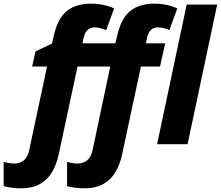

<svg xmlns="http://www.w3.org/2000/svg" viewBox="-125 -785 1202 1045"><path d="M-12 240Q-37 240 -63 236.5Q-89 233 -105 228V96Q-74 105 -48 105Q19 105 34 32L131 -423H50L68 -505L158 -548L167 -587Q188 -684 238 -724.5Q288 -765 370 -765Q406 -765 438.5 -758Q471 -751 496 -739L453 -621Q438 -627 422 -631.5Q406 -636 389 -636Q366 -636 351 -621Q336 -606 331 -582L324 -549H503L512 -587Q533 -684 583 -724.5Q633 -765 715 -765Q751 -765 783.5 -758Q816 -751 840 -739L797 -621Q783 -627 767 -631.5Q751 -636 733 -636Q710 -636 695.5 -621Q681 -606 676 -582L669 -549H774L746 -423H642L539 58Q528 109 504 150.5Q480 192 438.5 216Q397 240 332 240Q308 240 282 236.5Q256 233 240 228V96Q271 105 296 105Q363 105 379 32L475 -423H297L194 58Q183 109 159 150.5Q135 192 93.5 216Q52 240 -12 240ZM730 0 891 -760H1057L896 0Z"/></svg>

Font: Noto Sans ExtraBold
Style: Italic
Weight: 800
Italic angle: -12°
Designer: Monotype Design Team
Foundry: Monotype Imaging Inc.
Version: Version 2.013; ttfautohint (v1.8.4.7-5d5b)